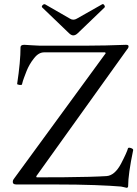

<svg xmlns="http://www.w3.org/2000/svg" viewBox="-20 -881 656 917"><path d="M585 16Q577 14 570 12.5Q563 11 558 10Q512 6 432 3Q352 0 236 0H58Q41 0 41 -12Q41 -20 45 -25L485 -627L482 -631H191Q164 -631 142 -602Q130 -587 121.5 -572Q113 -557 107 -542Q101 -526 95 -510.5Q89 -495 85 -478Q84 -474 72.5 -475.5Q61 -477 62 -481Q70 -534 74 -577.5Q78 -621 78 -655Q78 -667 96 -667Q119 -666 137 -664.5Q155 -663 167 -663H402Q440 -663 485 -664Q530 -665 582 -667Q594 -667 594 -660Q594 -652 587 -645L153 -39L155 -34Q222 -34 286.5 -34.5Q351 -35 404.5 -36.5Q458 -38 489 -40Q528 -43 558 -99Q573 -128 581 -146Q589 -164 591 -172Q593 -178 605 -174Q617 -170 616 -164Q592 -49 592 8Q592 15 585 16ZM330 -712Q320 -712 309 -723L182 -845Q177 -850 183.5 -856.5Q190 -863 196 -860L314 -792Q322 -787 330 -787Q339 -787 347 -792L467 -860Q473 -864 478 -856.5Q483 -849 479 -845L352 -723Q341 -712 330 -712Z"/></svg>

Font: Junicode
Style: Regular
Weight: 400
Designer: Peter S. Baker
Version: Version 2.100; ttfautohint (v1.8.4)